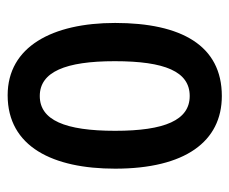

<svg xmlns="http://www.w3.org/2000/svg" viewBox="-69 -521 600 502"><g transform="rotate(90 231.0 -270.0)"><path d="M421 -271C421 -454 350 -550 231 -550C99 -550 40 -444 40 -271C40 -107 102 10 229 10C364 10 421 -109 421 -271ZM140 -270C140 -401 167 -466 231 -466C294 -466 322 -401 322 -271C322 -140 294 -74 231 -74C168 -74 140 -141 140 -270Z"/></g></svg>

Font: Noto Sans Bengali ExtraCondensed Medium
Style: Regular
Weight: 500
Width: 2
Designer: Joana Ranito - Universal Thirst; Jelle Bosma - Monotype Design Team
Foundry: Universal Thirst ehf.
Version: Version 3.000